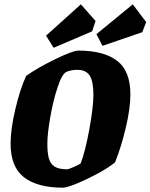

<svg xmlns="http://www.w3.org/2000/svg" viewBox="-20 -856 696 888"><path d="M29 -192Q29 -258 51 -351.5Q73 -445 101 -505Q151 -541 234 -581.5Q317 -622 342 -622Q460 -622 521.5 -575Q583 -528 583 -420Q583 -354 561.5 -264Q540 -174 512 -105Q480 -79 429.5 -52Q379 -25 333.5 -6.5Q288 12 271 12Q153 12 91 -36Q29 -84 29 -192ZM353 -100Q374 -154 393 -257Q412 -360 412 -419Q412 -479 395 -506Q378 -533 338 -533Q310 -533 288 -524Q267 -515 246.5 -453Q226 -391 212.5 -314Q199 -237 199 -191Q199 -147 206.5 -122Q214 -97 233.5 -85Q253 -73 291 -73Q296 -73 319.5 -83Q343 -93 353 -100ZM193 -691 354 -836 422 -759 406 -711 228 -635ZM426 -698 594 -836 656 -754 638 -707 454 -644Z"/></svg>

Font: Grenze ExtraBold
Style: Italic
Weight: 800
Italic angle: -10°
Designer: Renata Polastri
Foundry: Omnibus-Type
Version: Version 1.002; ttfautohint (v1.8)